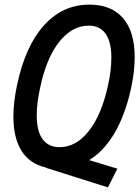

<svg xmlns="http://www.w3.org/2000/svg" viewBox="-20 -720 603 831"><path d="M366 -27 488 10 447 91 178 6 179 5Q110 -10 74 -66Q38 -122 38 -215Q38 -279 54 -353Q90 -522 171 -611Q252 -700 367 -700Q462 -700 512.5 -641.5Q563 -583 563 -473Q563 -410 547 -337Q522 -223 476 -144.5Q430 -66 366 -27ZM139 -220Q139 -152 164.5 -117.5Q190 -83 238 -83Q309 -83 364.5 -153Q420 -223 448 -353Q462 -416 462 -471Q462 -539 437 -574Q412 -609 364 -609Q292 -609 236 -538.5Q180 -468 153 -337Q139 -274 139 -220Z"/></svg>

Font: Decalotype Medium Italic
Style: Regular
Weight: 500
Italic angle: -12°
Designer: Alfredo Marco Pradil
Foundry: Alfredo Marco Pradil
Version: Version 1.0